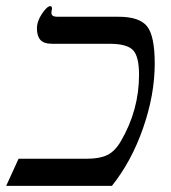

<svg xmlns="http://www.w3.org/2000/svg" viewBox="-51 -608 560 628"><path d="M-30.8 0 9.8 -88.9H234.9Q275.4 -88.9 300.3 -101.1Q325.2 -113.3 344.2 -146Q403.8 -247.6 403.8 -363.8Q403.8 -423.8 383.8 -444.3Q363.8 -464.8 307.1 -464.8H120.1Q92.3 -464.8 81.1 -477.5Q69.8 -490.2 69.8 -515.1Q69.8 -538.6 86.4 -563.2Q103 -587.9 113.8 -587.9Q119.1 -587.9 119.1 -579.1Q117.2 -573.2 117.2 -565.9Q117.2 -553.2 136.2 -553.2H336.9Q405.3 -553.2 430.2 -521.7Q455.1 -490.2 455.1 -399.9Q455.1 -298.3 417 -189Q378.9 -79.6 314.9 0Z"/></svg>

Font: Liberation Serif
Style: Italic
Weight: 400
Italic angle: -16.333°
Designer: Steve Matteson
Foundry: Ascender Corporation
Version: Version 2.1.5